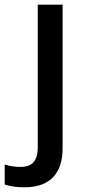

<svg xmlns="http://www.w3.org/2000/svg" viewBox="-78 -610 370 819"><path d="M26 189C141 189 189 123 189 23V-590H83V18C83 84 52 102 10 102C-17 102 -36 98 -58 92V177C-38 184 -8 189 26 189Z"/></svg>

Font: Noto Sans Tamil UI Medium
Style: Regular
Weight: 500
Designer: Jelle Bosma - Monotype Design Team
Foundry: Monotype Imaging Inc.
Version: Version 2.004